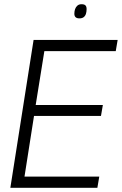

<svg xmlns="http://www.w3.org/2000/svg" viewBox="-20 -889 577 909"><path d="M29 0 139 -700H537L528 -647H190L149 -392H467L458 -340H141L96 -53H450L441 0ZM356 -802Q344 -802 338 -807.5Q332 -813 332 -824Q332 -836 335.5 -846Q339 -856 346.5 -862.5Q354 -869 366 -869Q379 -869 384.5 -863.5Q390 -858 390 -846Q390 -834 387 -824Q384 -814 376.5 -808Q369 -802 356 -802Z"/></svg>

Font: Georama Light
Style: Italic
Weight: 300
Italic angle: -9°
Designer: Jean-Baptiste Levee
Foundry: Production Type
Version: Version 1.001